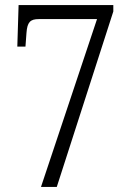

<svg xmlns="http://www.w3.org/2000/svg" viewBox="-20 -734 512 754"><path d="M141 0H203L425 -689V-714H53L48 -551H80L84 -605C87 -647 99 -659 132 -659H361Z"/></svg>

Font: Noto Serif Myanmar Condensed Light
Style: Regular
Weight: 300
Width: 3
Designer: Ben Mitchell and the Monotype Design Team
Foundry: Monotype Imaging Inc.
Version: Version 2.106